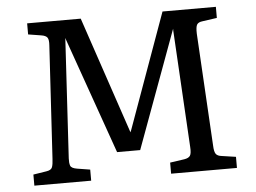

<svg xmlns="http://www.w3.org/2000/svg" viewBox="-50 -764 1104 828"><g transform="rotate(-5 501.5 -350.0)"><path d="M66 0V-48L123 -57Q144 -60 148.5 -72.5Q153 -85 154 -108L183 -596Q185 -621 178.5 -630.5Q172 -640 152 -643L96 -652V-700H328L499 -193L503 -203L682 -700H913V-652L850 -643Q832 -641 826 -631Q820 -621 821 -592L849 -104Q850 -78 857 -68.5Q864 -59 882 -57L943 -48V0H658V-48L720 -57Q739 -60 745.5 -70Q752 -80 750 -108L721 -614V-622L534 -113H434L254 -623V-615L224 -104Q223 -85 227 -73Q231 -61 256 -57L312 -48V0Z"/></g></svg>

Font: Literata 12pt
Style: Regular
Weight: 400
Designer: Latin by Veronika Burian and Jose Scaglione. Greek by Irene Vlachou. Cyrillic by Vera Evstafieva.
Foundry: TypeTogether
Version: Version 3.002